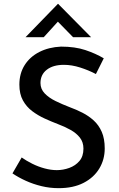

<svg xmlns="http://www.w3.org/2000/svg" viewBox="-20 -973 622 1001"><path d="M480 -587Q442 -607 398 -621Q354 -635 313 -635Q257 -635 224 -609.5Q191 -584 191 -540Q191 -509 213 -486Q235 -463 270 -446Q305 -429 344 -414Q377 -402 409.5 -385.5Q442 -369 468.5 -345Q495 -321 510.5 -285.5Q526 -250 526 -199Q526 -141 497.5 -94Q469 -47 415.5 -19.5Q362 8 286 8Q240 8 196.5 -2.5Q153 -13 114.5 -30.5Q76 -48 45 -69L93 -152Q117 -135 148 -119.5Q179 -104 212.5 -95Q246 -86 276 -86Q309 -86 341 -97.5Q373 -109 394 -133.5Q415 -158 415 -198Q415 -232 396.5 -255.5Q378 -279 347.5 -296Q317 -313 282 -326Q248 -339 213 -355Q178 -371 148 -393.5Q118 -416 99.5 -449.5Q81 -483 81 -532Q81 -590 108.5 -633.5Q136 -677 185 -702Q234 -727 298 -730Q371 -730 425 -712Q479 -694 521 -669ZM361 -779 270 -872 299 -879 208 -779H113L282 -953H283L455 -779Z"/></svg>

Font: Josefin Sans Medium
Style: Regular
Weight: 500
Designer: Santiago Orozco
Foundry: Typemade
Version: Version 2.001